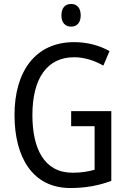

<svg xmlns="http://www.w3.org/2000/svg" viewBox="-20 -936 640 966"><path d="M338 -916C308 -916 289 -897 289 -858C289 -822 308 -802 338 -802C367 -802 386 -822 386 -858C386 -896 368 -916 338 -916ZM338 -377V-301H456V-82C425 -73 390 -67 345 -67C201 -67 143 -190 143 -357C143 -543 218 -648 353 -648C404 -648 454 -632 500 -606L531 -679C479 -708 419 -724 353 -724C156 -724 53 -574 53 -358C53 -143 145 10 334 10C409 10 476 -2 540 -26V-377Z"/></svg>

Font: Noto Sans Gujarati Condensed
Style: Regular
Weight: 400
Width: 3
Designer: Jelle Bosma - Monotype Design Team, Universal Thirst
Foundry: Monotype Imaging Inc.
Version: Version 2.106